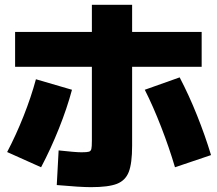

<svg xmlns="http://www.w3.org/2000/svg" viewBox="-20 -772 904 801"><path d="M216.8 0 224.6 -144.5Q294.9 -136.7 320.3 -136.7Q343.3 -136.7 351.1 -139.2Q358.9 -141.6 361.1 -150.4Q363.3 -159.2 363.3 -185.5V-493.2H43V-638.7H363.3V-752H531.2V-638.7H821.3V-493.2H531.2V-164.1Q531.2 -90.8 517.3 -54.9Q503.4 -19 467.8 -5.1Q432.1 8.8 359.4 8.8Q315.4 8.8 216.8 0ZM129.9 -441.4 280.3 -397.5Q259.8 -320.8 225.8 -235.8Q191.9 -150.9 151.4 -74.2L9.8 -137.7Q46.9 -208.5 78.4 -287.8Q109.9 -367.2 129.9 -441.4ZM584 -397.5 729.5 -449.2Q768.6 -374.5 802.2 -290.3Q835.9 -206.1 860.4 -125L710 -74.2Q686 -155.8 652.3 -242.4Q618.7 -329.1 584 -397.5Z"/></svg>

Font: Pretendard GOV Black
Style: Regular
Weight: 900
Designer: Base glyphs from Inter by Rasmus Andersson; Hangeul glyphs from Noto Sans CJK(Source Han Sans) by Jang Soo-young and Kan
Foundry: Kil Hyung-jin
Version: Version 1.309